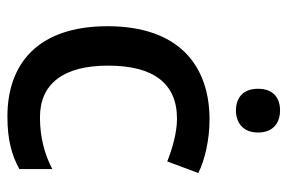

<svg xmlns="http://www.w3.org/2000/svg" viewBox="-152 -632 794 531"><g transform="rotate(90 245.5 -367.0)"><path d="M286 -744C253 -744 226 -727 226 -683C226 -640 253 -622 286 -622C318 -622 347 -640 347 -683C347 -727 318 -744 286 -744ZM303 10C367 10 410 -2 448 -23V-114C409 -94 363 -80 305 -80C212 -80 162 -145 162 -268C162 -394 211 -459 309 -459C347 -459 392 -446 427 -432L459 -518C423 -536 367 -549 311 -549C163 -549 53 -465 53 -267C53 -75 156 10 303 10Z"/></g></svg>

Font: Noto Sans Cherokee Medium
Style: Regular
Weight: 500
Designer: Monotype Design Team
Foundry: Monotype Imaging Inc.
Version: Version 2.001